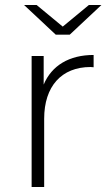

<svg xmlns="http://www.w3.org/2000/svg" viewBox="-20 -745 434 765"><path d="M156 0V-272C156 -401 225 -478 341 -478L353 -477V-526C256 -526 186 -484 154 -408V-522H106V0ZM202 -607H258L384 -725H334L230 -639L126 -725H76Z"/></svg>

Font: Montserrat Light
Style: Regular
Weight: 300
Designer: Julieta Ulanovsky
Foundry: Julieta Ulanovsky
Version: Version 7.200